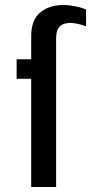

<svg xmlns="http://www.w3.org/2000/svg" viewBox="-20 -748 405 768"><path d="M104.8 0V-432.8H46.5V-511H104.8V-603.5Q104.8 -669 141.2 -698.5Q177.7 -728 233.8 -728Q248.2 -728 264.7 -725.6Q281.2 -723.1 297.2 -719.2Q313.3 -715.3 324.2 -709.5V-642.8Q312.2 -647.8 292.8 -652.1Q273.2 -656.5 262.2 -656.5Q249 -656.5 235.7 -652.4Q222.3 -648.3 213.4 -635Q204.5 -621.8 204.5 -592.4V0Z"/></svg>

Font: Chivo Medium
Style: Regular
Weight: 500
Designer: Hector Gatti
Foundry: Omnibus-Type
Version: Version 2.002